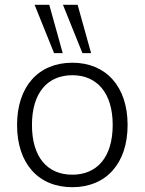

<svg xmlns="http://www.w3.org/2000/svg" viewBox="-20 -771 602 799"><path d="M281 8C421 8 511 -90 511 -251C511 -411 421 -510 281 -510C140 -510 51 -411 51 -251C51 -90 140 8 281 8ZM281 -44C178 -44 113 -116 113 -251C113 -385 178 -458 281 -458C383 -458 449 -385 449 -251C449 -116 383 -44 281 -44ZM323 -550H359L303 -751H242ZM205 -550H241L185 -751H124Z"/></svg>

Font: Poppy and Pepper Light
Style: Regular
Weight: 300
Designer: Thy Ha
Foundry: Thy Ha
Version: Version 0.001;Glyphs 3.2 (3227)